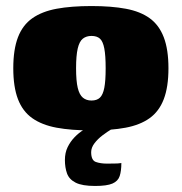

<svg xmlns="http://www.w3.org/2000/svg" viewBox="-20 -425 602 636"><path d="M283 7Q216 7 167.5 -2Q119 -11 87 -33.5Q55 -56 39.5 -96.5Q24 -137 24 -199Q24 -261 39.5 -301.5Q55 -342 87 -364.5Q119 -387 167.5 -396Q216 -405 283 -405Q349 -405 397 -396Q445 -387 476 -364.5Q507 -342 522.5 -301.5Q538 -261 538 -199Q538 -137 522.5 -96.5Q507 -56 475.5 -33.5Q444 -11 396 -2Q348 7 283 7ZM283 -92Q301 -92 311 -101.5Q321 -111 325.5 -134Q330 -157 330 -199Q330 -241 325.5 -264.5Q321 -288 311 -297Q301 -306 283 -306Q266 -306 254.5 -297Q243 -288 237.5 -264.5Q232 -241 232 -199Q232 -157 237.5 -134Q243 -111 254.5 -101.5Q266 -92 283 -92ZM295 191Q252 191 230.5 180Q209 169 202 149.5Q195 130 195 105Q195 81 204 62.5Q213 44 227 29.5Q241 15 256.5 5.5Q272 -4 285 -10H375Q366 -7 351 2Q336 11 320 23Q304 35 293 49.5Q282 64 282 79Q282 106 297.5 111.5Q313 117 335 117Q360 117 368.5 116.5Q377 116 378.5 115.5Q380 115 382 115Q382 141 376.5 158Q371 175 352.5 183Q334 191 295 191Z"/></svg>

Font: Genos Black
Style: Regular
Weight: 900
Designer: Robert E. Leuschke
Foundry: Robert E. Leuschke
Version: Version 1.010